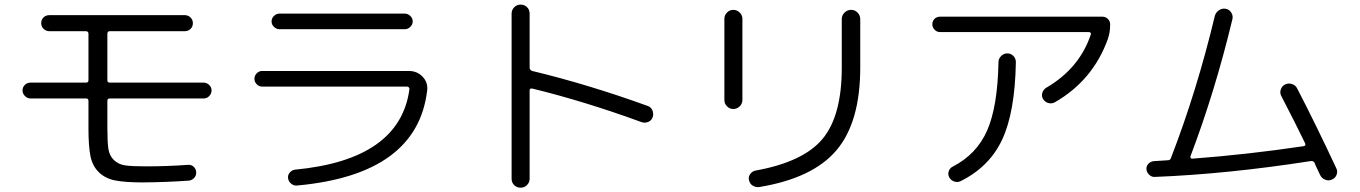

<svg xmlns="http://www.w3.org/2000/svg" viewBox="-20 -787 6040 853"><path d="M115.2 -349.6Q101.6 -349.6 90.8 -360.4Q80.1 -371.1 80.1 -385.3Q80.1 -399.4 90.3 -409.7Q100.6 -419.9 115.2 -419.9H362.3Q373 -419.9 373 -430.7V-636.7Q373 -647.5 362.3 -648.4H199.2Q184.6 -648.4 173.8 -658.7Q163.1 -668.9 163.1 -684.1Q163.1 -699.2 173.3 -709.5Q183.6 -719.7 199.2 -719.7H800.8Q815.4 -719.7 826.2 -709.5Q836.9 -699.2 836.9 -684.1Q836.9 -668.9 826.7 -658.7Q816.4 -648.4 800.8 -648.4H467.8Q457 -648.4 457 -636.7V-430.7Q457 -419.9 467.8 -419.9H884.8Q898.4 -419.9 909.2 -409.7Q919.9 -399.4 919.9 -385.3Q919.9 -371.1 909.7 -360.4Q899.4 -349.6 884.8 -349.6H467.8Q457 -349.6 457 -338.9V-217.8Q457 -157.2 461.4 -126.5Q465.8 -95.7 485.8 -76.2Q505.9 -56.6 536.1 -52.2Q566.4 -47.9 627 -47.9Q724.6 -47.9 815.4 -54.7Q830.1 -55.7 840.3 -46.4Q850.6 -37.1 851.6 -22Q852.5 -6.8 842.3 3.9Q832 14.6 817.4 15.6Q720.7 22.5 613.3 23.4Q535.2 23.4 491.2 14.6Q447.3 5.9 418.9 -22Q390.6 -49.8 381.8 -93.8Q373 -137.7 373 -216.8V-338.9Q373 -349.6 362.3 -349.6Z M1144.5 -402.3Q1130.9 -402.3 1120.6 -412.6Q1110.4 -422.9 1110.4 -437Q1110.4 -451.2 1120.6 -461.4Q1130.9 -471.7 1144.5 -471.7H1796.9Q1833 -471.7 1857.4 -446.3Q1881.8 -420.9 1877.9 -385.7Q1834 -11.7 1300.8 37.1Q1286.1 39.1 1273.9 29.3Q1261.7 19.5 1259.8 4.9Q1257.8 -8.8 1267.1 -20Q1276.4 -31.2 1290 -33.2Q1755.9 -77.1 1798.8 -389.6Q1799.8 -393.6 1796.9 -397.9Q1793.9 -402.3 1789.1 -402.3ZM1221.7 -726.6H1778.3Q1792 -726.6 1802.7 -716.3Q1813.5 -706.1 1813.5 -691.9Q1813.5 -677.7 1802.7 -667.5Q1792 -657.2 1778.3 -657.2H1221.7Q1208 -657.2 1197.3 -667.5Q1186.5 -677.7 1186.5 -691.9Q1186.5 -706.1 1197.3 -716.3Q1208 -726.6 1221.7 -726.6Z M2252.9 6.8V-726.6Q2252.9 -743.2 2264.6 -754.9Q2276.4 -766.6 2293 -766.6Q2309.6 -766.6 2321.3 -755.4Q2333 -744.1 2333 -726.6V-487.3Q2333 -475.6 2344.7 -471.7Q2592.8 -412.1 2857.4 -316.4Q2872.1 -311.5 2878.4 -296.9Q2884.8 -282.2 2879.9 -267.1Q2875 -252 2860.4 -245.6Q2845.7 -239.3 2831.1 -244.1Q2577.1 -336.9 2344.7 -393.6Q2333 -395.5 2333 -384.8V6.8Q2333 23.4 2321.3 35.2Q2309.6 46.9 2293 46.9Q2276.4 46.9 2264.6 35.6Q2252.9 24.4 2252.9 6.8Z M3353.5 43.9Q3337.9 45.9 3324.7 38.1Q3311.5 30.3 3307.6 13.7Q3303.7 -1 3313 -13.7Q3322.3 -26.4 3336.9 -29.3Q3548.8 -67.4 3634.3 -169.9Q3719.7 -272.5 3719.7 -485.4V-702.1Q3719.7 -718.8 3731.9 -731Q3744.1 -743.2 3761.2 -743.2Q3778.3 -743.2 3790 -731Q3801.8 -718.8 3801.8 -702.1V-487.3Q3801.8 -244.1 3696.3 -119.6Q3590.8 4.9 3353.5 43.9ZM3198.2 -342.8V-703.1Q3198.2 -719.7 3210 -731.4Q3221.7 -743.2 3237.8 -743.2Q3253.9 -743.2 3266.1 -731.4Q3278.3 -719.7 3278.3 -703.1V-342.8Q3278.3 -326.2 3266.1 -314.5Q3253.9 -302.7 3237.8 -302.7Q3221.7 -302.7 3210 -314.5Q3198.2 -326.2 3198.2 -342.8Z M4156.2 -644.5Q4142.6 -644.5 4132.3 -654.8Q4122.1 -665 4122.1 -679.2Q4122.1 -693.4 4131.8 -703.1Q4141.6 -712.9 4156.2 -712.9H4877.9Q4891.6 -712.9 4901.9 -703.1Q4912.1 -693.4 4912.1 -678.7Q4912.1 -641.6 4901.4 -612.3Q4835 -429.7 4667 -333Q4653.3 -325.2 4638.2 -329.1Q4623 -333 4614.3 -346.7Q4606.4 -359.4 4610.4 -373.5Q4614.3 -387.7 4627 -396.5Q4775.4 -482.4 4826.2 -633.8Q4828.1 -637.7 4825.2 -641.1Q4822.3 -644.5 4818.4 -644.5ZM4416 -510.7Q4416 -526.4 4427.7 -538.1Q4439.5 -549.8 4455.1 -549.8Q4470.7 -549.8 4481.9 -538.6Q4493.2 -527.3 4493.2 -510.7Q4489.3 -289.1 4432.6 -167.5Q4376 -45.9 4248 17.6Q4234.4 24.4 4219.7 19.5Q4205.1 14.6 4197.3 1Q4190.4 -11.7 4194.8 -25.9Q4199.2 -40 4212.9 -46.9Q4319.3 -101.6 4365.7 -207.5Q4412.1 -313.5 4416 -510.7Z M5110.4 -1Q5096.7 0 5085.4 -10.7Q5074.2 -21.5 5073.2 -35.2Q5072.3 -49.8 5082.5 -60.1Q5092.8 -70.3 5108.4 -71.3Q5119.1 -72.3 5139.2 -73.2Q5159.2 -74.2 5169.9 -75.2Q5178.7 -75.2 5182.6 -85.9V-86.9Q5183.6 -87.9 5183.6 -88.9Q5296.9 -381.8 5377 -715.8Q5380.9 -731.4 5395 -741.2Q5409.2 -751 5425.3 -748Q5441.4 -745.1 5450.2 -731Q5459 -716.8 5455.1 -701.2Q5377.9 -379.9 5268.6 -91.8Q5267.6 -87.9 5270 -85Q5272.5 -82 5276.4 -82Q5523.4 -100.6 5772.5 -137.7Q5782.2 -139.6 5778.3 -150.4Q5733.4 -243.2 5671.9 -361.3Q5665 -375 5670.4 -390.1Q5675.8 -405.3 5689.9 -412.1Q5704.1 -418.9 5720.2 -413.6Q5736.3 -408.2 5743.2 -393.6Q5825.2 -235.4 5917 -39.1Q5923.8 -25.4 5918 -10.3Q5912.1 4.9 5897.5 10.7Q5882.8 17.6 5867.2 11.2Q5851.6 4.9 5844.7 -9.8Q5820.3 -60.5 5820.3 -63.5Q5815.4 -73.2 5802.7 -71.3Q5432.6 -13.7 5110.4 -1Z"/></svg>

Font: Rounded-X Mgen+ 1m regular
Style: Regular
Weight: 400
Designer: [Source Han Sans]
Ryoko NISHIZUKA  (kana & ideographs); Paul D. Hunt (Latin, Greek & Cyrillic); Wenlong ZHANG  (bopomofo
Version: Version 1.059.20150602